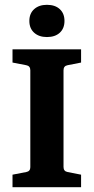

<svg xmlns="http://www.w3.org/2000/svg" viewBox="-20 -778 389 798"><path d="M317 -518 261 -507Q244 -504 244 -486V-84Q244 -66 261 -63L317 -52V0H32V-52L89 -63Q106 -66 106 -83V-486Q106 -504 89 -507L32 -518V-573H317ZM248 -691Q248 -660 228.5 -642Q209 -624 175 -624Q142 -624 122 -642Q102 -660 102 -691Q102 -722 122 -740Q142 -758 175 -758Q209 -758 228.5 -740Q248 -722 248 -691Z"/></svg>

Font: Rasa
Style: Bold
Weight: 700
Designer: Anna Giedrys (Yrsa+Rasa design), David Brezina (Yrsa art-direction, Rasa art-direction, design)
Foundry: Rosetta Type Foundry
Version: Version 2.004